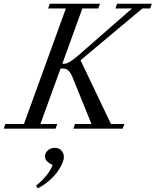

<svg xmlns="http://www.w3.org/2000/svg" viewBox="-68 -683 826 1019"><path d="M-48.3 0 -39.6 -24.9H59.1L281.7 -638.2H187.5L196.3 -663.1H462.4L453.6 -638.2H369.1L262.7 -344.7H275.4Q296.9 -344.7 350.1 -391.1L632.8 -638.2H544.4L553.2 -663.1H737.8L729 -638.2H688L359.4 -363.3L521 -24.9H592.3L583 0H321.3L330.1 -24.9H417.5L319.8 -266.1Q308.6 -294.4 296.6 -306.9Q284.7 -319.3 268.1 -319.3H253.4L146.5 -24.9H235.8L226.6 0ZM131.8 316.4 123.5 302.7Q190.9 247.1 211.4 192.4Q170.9 174.3 170.9 147.5Q170.9 127.9 186.3 114.7Q201.7 101.6 223.1 101.6Q244.6 101.6 257.8 115.7Q271 129.9 271 149.4Q271 177.2 242.2 221.2Q223.6 249 192.4 276.1Q161.1 303.2 131.8 316.4Z"/></svg>

Font: Elstob 14pt
Style: Italic
Weight: 400
Italic angle: -20°
Designer: Peter S. Baker
Version: Version 1.015